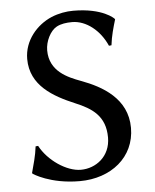

<svg xmlns="http://www.w3.org/2000/svg" viewBox="-50 -700 606 753"><g transform="rotate(-5 253.0 -324.0)"><path d="M242 -34C186 -34 114 -83 83 -142L73 -141C69 -105 58 -68 50 -38L52 -35C52 -35 117 10 234 10C357 10 452 -65 452 -181C452 -297 354 -351 273 -381C222 -400 151 -429 151 -512C151 -548 171 -588 197 -602C214 -611 235 -614 258 -614C313 -614 367 -571 394 -509L404 -510C408 -546 418 -580 427 -610L425 -613C425 -613 383 -658 266 -658C239 -658 209 -653 180 -641C121 -616 70 -558 70 -485C70 -380 159 -331 242 -296C307 -269 359 -236 359 -151C359 -76 301 -34 242 -34Z"/></g></svg>

Font: Libertinus Sans
Style: Regular
Weight: 400
Designer: Philipp H. Poll, Khaled Hosny
Foundry: Caleb Maclennan
Version: Version 7.050;RELEASE